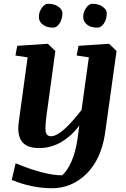

<svg xmlns="http://www.w3.org/2000/svg" viewBox="-20 -772 666 1015"><path d="M79.6 -129.9 126 -468.8 61.5 -478.5 71.3 -529.8 232.9 -540.5 272.5 -502.4 226.1 -163.1Q218.3 -105.5 221.2 -78.6Q224.6 -51.8 250 -51.8Q304.2 -51.8 411.1 -190.9L449.7 -468.8L385.3 -478.5L395 -529.8L556.6 -540.5L596.2 -502.4L534.7 -63Q513.7 71.8 436.5 147.5Q359.4 223.1 254.4 223.1Q149.4 223.1 42 179.2L62.5 91.3Q216.3 154.8 308.6 154.8Q335 132.3 357.4 82.5Q379.9 32.7 390.6 -43.5L399.4 -108.9Q361.3 -55.7 306.2 -22.5Q251 10.7 186 10.7Q121.1 10.7 95.2 -24.4Q69.3 -59.6 79.6 -129.9ZM468.3 -752Q502 -752 522.9 -736.3Q544.4 -720.7 544.4 -702.6Q544.4 -670.4 529.3 -647.9Q514.2 -626 495.1 -626Q476.6 -626 463.4 -629.9Q450.2 -633.8 440.4 -641.6Q419.9 -657.7 419.9 -682.6Q419.9 -708 435.1 -730Q450.2 -752 468.3 -752ZM201.2 -730.5Q216.3 -752 234.4 -752Q268.1 -752 289.1 -736.3Q310.1 -720.7 310.1 -702.6Q309.6 -670.9 294.9 -648.4Q280.3 -626 261.7 -626Q243.2 -626 230 -629.9Q216.8 -633.8 207 -641.6Q185.5 -657.2 185.5 -682.6Q185.5 -708.5 201.2 -730.5Z"/></svg>

Font: NoticiaText-BoldItalic
Style: Bold Italic
Weight: 700
Italic angle: -8°
Designer: JM Sole
Foundry: JM Sole
Version: Version 1.003